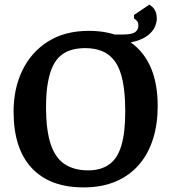

<svg xmlns="http://www.w3.org/2000/svg" viewBox="-20 -798 743 834"><path d="M343 16Q196 16 117.5 -68.5Q39 -153 39 -313Q39 -414 77.5 -493Q116 -572 189 -618Q262 -664 366 -664Q462 -664 528.5 -626Q595 -588 630 -515.5Q665 -443 665 -336Q665 -260 645 -195.5Q625 -131 584.5 -83.5Q544 -36 483.5 -10Q423 16 343 16ZM363 -58Q418 -58 454 -83.5Q490 -109 507 -165Q524 -221 524 -313Q524 -393 513 -446.5Q502 -500 479.5 -531Q457 -562 424.5 -575.5Q392 -589 350 -589Q320 -589 293.5 -582Q267 -575 246 -558.5Q225 -542 210.5 -513Q196 -484 188 -439.5Q180 -395 180 -333Q180 -233 200 -172.5Q220 -112 261 -85Q302 -58 363 -58ZM475 -608V-648H511Q552 -648 566.5 -658Q581 -668 581 -687Q581 -700 575.5 -706.5Q570 -713 562 -718V-733L629 -778Q634 -775 641.5 -768.5Q649 -762 655 -749.5Q661 -737 661 -716Q661 -701 653 -682Q645 -663 624.5 -646Q604 -629 567.5 -618.5Q531 -608 475 -608Z"/></svg>

Font: Faustina Light SemiBold
Style: Regular
Weight: 600
Version: Version 1.200